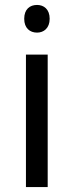

<svg xmlns="http://www.w3.org/2000/svg" viewBox="-20 -757 298 777"><path d="M130 -737C101 -737 78 -720 78 -681C78 -643 101 -625 130 -625C157 -625 181 -643 181 -681C181 -720 157 -737 130 -737ZM173 -536H85V0H173Z"/></svg>

Font: Noto Sans Bhaiksuki
Style: Regular
Weight: 400
Designer: Monotype Design Team
Foundry: Monotype Imaging Inc.
Version: Version 2.002